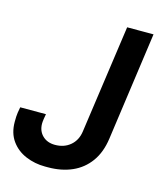

<svg xmlns="http://www.w3.org/2000/svg" viewBox="-107 -767 738 858"><g transform="rotate(15 262.5 -338.0)"><path d="M181 10Q134 10 92 -7.5Q50 -25 24.5 -60.5Q-1 -96 -1 -148Q-1 -157 -0.5 -172Q0 -187 6 -217H125Q123 -208 121 -194Q119 -180 119 -172Q119 -138 141 -116.5Q163 -95 199 -95Q241 -95 269.5 -119Q298 -143 304 -184L375 -686H497L427 -185Q418 -120 386.5 -76.5Q355 -33 306 -11.5Q257 10 195 10Z"/></g></svg>

Font: Chivo Medium Medium
Style: Italic
Weight: 500
Italic angle: -8.05°
Version: Version 2.002